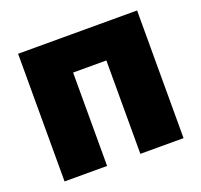

<svg xmlns="http://www.w3.org/2000/svg" viewBox="-101 -658 809 771"><g transform="rotate(-20 304.0 -272.5)"><path d="M49.7 0V-545.5H558.2V0H373.6V-399.1H231.5V0Z"/></g></svg>

Font: Karasuma Gothic
Style: Black
Weight: 900
Designer: Rasmus Andersson / Ryoko Nishizuka
Foundry: Genbu
Version: Version 1.00